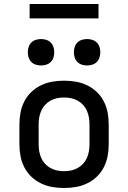

<svg xmlns="http://www.w3.org/2000/svg" viewBox="-20 -931 640 959"><path d="M300 8Q270 8 241 3Q212 -2 185 -15Q158 -28 136.5 -48.5Q115 -69 101.5 -95.5Q88 -122 82.5 -151Q77 -180 77 -210V-310Q77 -340 82.5 -369Q88 -398 101.5 -424.5Q115 -451 136.5 -471.5Q158 -492 185 -505Q212 -518 241 -523Q270 -528 300 -528Q330 -528 359 -523Q388 -518 415 -505Q442 -492 463.5 -471.5Q485 -451 498.5 -424.5Q512 -398 517.5 -369Q523 -340 523 -310V-210Q523 -180 517.5 -151Q512 -122 498.5 -95.5Q485 -69 463.5 -48.5Q442 -28 415 -15Q388 -2 359 3Q330 8 300 8ZM300 -76Q318 -76 335 -79.5Q352 -83 367.5 -91.5Q383 -100 395 -113Q407 -126 414 -142Q421 -158 424 -175Q427 -192 427 -210V-310Q427 -328 424 -345Q421 -362 414 -378Q407 -394 395 -407Q383 -420 367.5 -428.5Q352 -437 335 -440.5Q318 -444 300 -444Q282 -444 265 -440.5Q248 -437 232.5 -428.5Q217 -420 205 -407Q193 -394 186 -378Q179 -362 176 -345Q173 -328 173 -310V-210Q173 -192 176 -175Q179 -158 186 -142Q193 -126 205 -113Q217 -100 232.5 -91.5Q248 -83 265 -79.5Q282 -76 300 -76ZM415 -604Q402 -604 389 -608Q376 -612 366.5 -621.5Q357 -631 353 -644Q349 -657 349 -670Q349 -683 353 -696Q357 -709 366.5 -718.5Q376 -728 389 -732Q402 -736 415 -736Q428 -736 441 -732Q454 -728 463.5 -718.5Q473 -709 477 -696Q481 -683 481 -670Q481 -657 477 -644Q473 -631 463.5 -621.5Q454 -612 441 -608Q428 -604 415 -604ZM185 -604Q172 -604 159 -608Q146 -612 136.5 -621.5Q127 -631 123 -644Q119 -657 119 -670Q119 -683 123 -696Q127 -709 136.5 -718.5Q146 -728 159 -732Q172 -736 185 -736Q198 -736 211 -732Q224 -728 233.5 -718.5Q243 -709 247 -696Q251 -683 251 -670Q251 -657 247 -644Q243 -631 233.5 -621.5Q224 -612 211 -608Q198 -604 185 -604ZM128 -839V-911H472V-839Z"/></svg>

Font: Iosevka Fixed Medium Extended
Style: Regular
Weight: 500
Width: 7
Monospace: yes
Designer: Belleve Invis
Foundry: Belleve Invis
Version: Version 24.1.1; ttfautohint (v1.8.4)